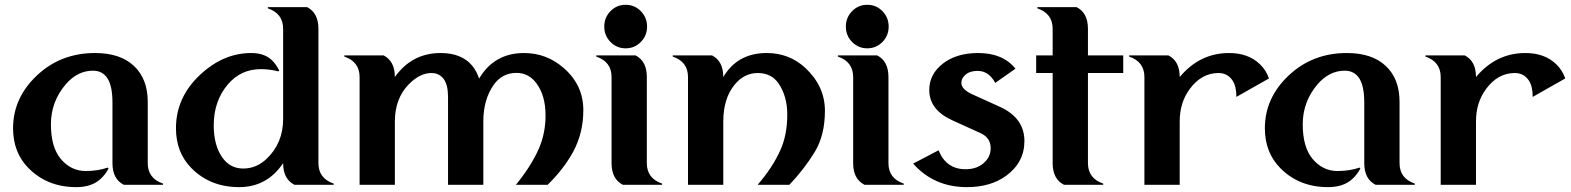

<svg xmlns="http://www.w3.org/2000/svg" viewBox="-20 -767 6520 797"><path d="M493.7 0Q446.8 -23.9 446.8 -89.8V-341.8Q446.8 -409.2 426.3 -441.4Q405.8 -473.6 365.7 -473.6Q301.3 -473.6 252 -416Q191.4 -344.2 191.4 -251Q191.4 -157.2 231.4 -108.4Q273.9 -57.1 335.9 -57.1Q385.7 -57.1 427.2 -71.3L430.7 -67.9Q418 -42.5 396 -22.9Q359.4 9.8 296.4 9.8Q176.3 9.8 98.1 -69.3Q34.2 -134.3 34.2 -234.4Q34.2 -360.4 133.1 -453.6Q231.9 -546.9 374.5 -546.9Q479.5 -546.9 536.1 -493.2Q593.3 -439.5 593.3 -344.2V-89.8Q593.3 -26.4 656.7 -4.9V0Z M1202.1 0Q1155.3 -23.9 1155.3 -89.8Q1088.4 9.8 972.7 9.8Q852.5 9.8 774.4 -69.3Q710.4 -134.3 710.4 -234.4Q710.4 -361.8 809.1 -455.1Q906.2 -546.9 1022.9 -546.9Q1074.7 -546.9 1105.5 -520Q1124.5 -503.4 1139.2 -474.1L1135.7 -470.7Q1099.1 -480 1062.5 -480Q979.5 -480 925.3 -416Q867.2 -347.2 867.2 -246.6Q867.2 -163.6 902.8 -113.3Q935.1 -67.4 989.7 -67.4Q1043.9 -67.4 1086.4 -107.4Q1155.3 -172.9 1155.3 -272.9V-647.5Q1155.3 -710.9 1091.8 -732.4V-737.3H1254.9Q1301.8 -713.4 1301.8 -647.5V-89.8Q1301.8 -26.4 1365.2 -4.9V0Z M1472.7 0V-447.3Q1472.7 -510.7 1409.2 -532.2V-537.1H1572.3Q1619.1 -513.2 1619.1 -447.3Q1689.9 -546.9 1809.1 -546.9Q1896 -546.9 1939.9 -494.6Q1957.5 -473.6 1968.8 -440.9Q2031.7 -546.9 2155.3 -546.9Q2249 -546.9 2320.3 -484.4Q2401.4 -413.6 2401.4 -310.1Q2401.4 -215.3 2359.4 -137.2Q2319.8 -64.9 2253.4 0H2121.6Q2184.6 -77.1 2216.3 -148.9Q2244.6 -213.4 2244.6 -287.6Q2244.6 -370.1 2207 -420.9Q2174.8 -464.4 2124 -464.4Q2064 -464.4 2028.8 -414.1Q1986.3 -353 1986.3 -262.7V0H1839.8V-364.7Q1839.8 -414.6 1821.8 -439Q1803.2 -463.9 1771 -463.9Q1722.7 -463.9 1676.8 -417Q1619.1 -357.9 1619.1 -262.7V0Z M2565.4 0Q2518.6 -23.9 2518.6 -89.8V-447.3Q2518.6 -510.7 2455.1 -532.2V-537.1H2618.2Q2665 -513.2 2665 -447.3V-89.8Q2665 -26.4 2728.5 -4.9V0ZM2514.2 -720.7Q2540 -747.1 2577.1 -747.1Q2614.3 -747.1 2640.1 -720.7Q2666 -694.3 2666 -656.7Q2666 -619.1 2640.1 -592.8Q2614.3 -566.4 2577.1 -566.4Q2540 -566.4 2514.2 -592.8Q2488.3 -619.1 2488.3 -656.7Q2488.3 -694.3 2514.2 -720.7Z M2835.9 0V-447.3Q2835.9 -510.7 2772.5 -532.2V-537.1H2935.5Q2982.4 -513.2 2982.4 -447.3Q3041.5 -546.9 3162.6 -546.9Q3256.8 -546.9 3323.7 -484.4Q3404.3 -408.7 3404.3 -307.1Q3404.3 -206.1 3362.3 -136.7Q3319.3 -65.9 3256.8 0H3125Q3187 -71.3 3219.7 -144.5Q3248 -208 3248 -291.5Q3248 -367.7 3211.9 -420.4Q3182.1 -463.9 3125.5 -463.9Q3069.3 -463.9 3029.8 -416Q2982.4 -358.4 2982.4 -262.7V0Z M3568.4 0Q3521.5 -23.9 3521.5 -89.8V-447.3Q3521.5 -510.7 3458 -532.2V-537.1H3621.1Q3668 -513.2 3668 -447.3V-89.8Q3668 -26.4 3731.4 -4.9V0ZM3517.1 -720.7Q3543 -747.1 3580.1 -747.1Q3617.2 -747.1 3643.1 -720.7Q3668.9 -694.3 3668.9 -656.7Q3668.9 -619.1 3643.1 -592.8Q3617.2 -566.4 3580.1 -566.4Q3543 -566.4 3517.1 -592.8Q3491.2 -619.1 3491.2 -656.7Q3491.2 -694.3 3517.1 -720.7Z M3993.7 9.8Q3856.9 9.8 3770.5 -87.9L3876 -143.1Q3907.7 -64.5 3988.3 -64.5Q4039.1 -64.5 4069.3 -95.7Q4092.3 -119.1 4092.3 -151.9Q4092.3 -195.3 4050.3 -214.4L3933.1 -267.6Q3837.4 -311 3837.4 -393.6Q3837.4 -459.5 3895 -503.9Q3951.2 -546.9 4040.5 -546.9Q4143.1 -546.9 4195.3 -481.9L4111.3 -422.9Q4084.5 -472.7 4038.6 -472.7Q4007.8 -472.7 3990.2 -459Q3970.7 -443.4 3970.7 -422.9Q3970.7 -396 4016.1 -375.5L4130.4 -323.7Q4232.4 -277.3 4232.4 -181.6Q4232.4 -92.8 4156.2 -37.1Q4091.8 9.8 3993.7 9.8Z M4396.5 0Q4349.6 -23.9 4349.6 -89.8V-463.9H4281.2V-537.1H4349.6V-647.5Q4349.6 -710.9 4286.1 -732.4V-737.3H4449.2Q4496.1 -713.4 4496.1 -647.5V-537.1H4642.6V-463.9H4496.1V-89.8Q4496.1 -26.4 4559.6 -4.9V0Z M4730.5 0V-447.3Q4730.5 -510.7 4667 -532.2V-537.1H4830.1Q4877 -513.2 4877 -447.3Q4960.4 -546.9 5082 -546.9Q5162.1 -546.9 5210.4 -500Q5235.4 -476.1 5247.6 -441.4L5112.3 -364.7Q5112.3 -409.2 5096.2 -433.1Q5075.2 -463.9 5038.1 -463.9Q4967.8 -463.9 4918.9 -397.9Q4877 -341.8 4877 -262.7V0Z M5689.9 0Q5643.1 -23.9 5643.1 -89.8V-341.8Q5643.1 -409.2 5622.6 -441.4Q5602.1 -473.6 5562 -473.6Q5497.6 -473.6 5448.2 -416Q5387.7 -344.2 5387.7 -251Q5387.7 -157.2 5427.7 -108.4Q5470.2 -57.1 5532.2 -57.1Q5582 -57.1 5623.5 -71.3L5627 -67.9Q5614.3 -42.5 5592.3 -22.9Q5555.7 9.8 5492.7 9.8Q5372.6 9.8 5294.4 -69.3Q5230.5 -134.3 5230.5 -234.4Q5230.5 -360.4 5329.3 -453.6Q5428.2 -546.9 5570.8 -546.9Q5675.8 -546.9 5732.4 -493.2Q5789.6 -439.5 5789.6 -344.2V-89.8Q5789.6 -26.4 5853 -4.9V0Z M5960.4 0V-447.3Q5960.4 -510.7 5897 -532.2V-537.1H6060.1Q6106.9 -513.2 6106.9 -447.3Q6190.4 -546.9 6312 -546.9Q6392.1 -546.9 6440.4 -500Q6465.3 -476.1 6477.5 -441.4L6342.3 -364.7Q6342.3 -409.2 6326.2 -433.1Q6305.2 -463.9 6268.1 -463.9Q6197.8 -463.9 6148.9 -397.9Q6106.9 -341.8 6106.9 -262.7V0Z"/></svg>

Font: Berenika
Style: Bold
Weight: 700
Designer: Wojciech Kalinowski "wmk69" (wmk69@o2.pl)
Foundry: Wojciech Kalinowski "wmk69" (wmk69@o2.pl)
Version: Version 3.1.0; 2021-05-14